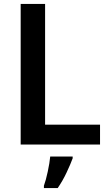

<svg xmlns="http://www.w3.org/2000/svg" viewBox="-20 -734 556 975"><path d="M85 0V-714H209V-101H488V0ZM349 61H235Q232 93 222.5 137.5Q213 182 203 209V221H273Q298 185 318 142.5Q338 100 349 70Z"/></svg>

Font: Noto Sans Display Medium
Style: Regular
Weight: 500
Designer: Monotype Design Team
Foundry: Monotype Imaging Inc.
Version: Version 1.900